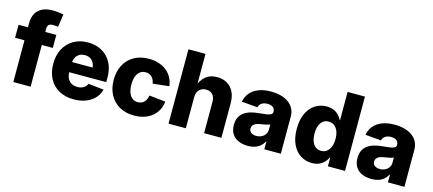

<svg xmlns="http://www.w3.org/2000/svg" viewBox="-55 -1277 4092 1815"><g transform="rotate(15 1991.0 -369.5)"><path d="M379.4 -535.6V-408.2H9.8V-535.6ZM102.1 0V-574.2Q102.1 -633.8 124.3 -672.6Q146.5 -711.4 187.7 -731Q229 -750.5 286.1 -750.5Q319.8 -750.5 350.1 -746.6Q380.4 -742.7 394 -740.2L375.5 -613.3Q366.7 -615.2 352.5 -616.7Q338.4 -618.2 325.7 -618.2Q295.4 -618.2 283.4 -604.7Q271.5 -591.3 271.5 -565.4V0Z M693.8 10.7Q610.8 10.7 549.6 -23.4Q488.3 -57.6 455.1 -119.9Q421.9 -182.1 421.9 -266.6Q421.9 -349.1 455.1 -411.6Q488.3 -474.1 548.3 -509.3Q608.4 -544.4 688.5 -544.4Q746.1 -544.4 794.2 -525.9Q842.3 -507.3 877.4 -471.9Q912.6 -436.5 931.9 -385.7Q951.2 -335 951.2 -270V-226.6H480.5V-326.2H871.1L792.5 -303.7Q792.5 -339.8 780.5 -366.2Q768.6 -392.6 746.1 -406.7Q723.6 -420.9 690.9 -420.9Q658.2 -420.9 635.3 -406.5Q612.3 -392.1 600.3 -366.5Q588.4 -340.8 588.4 -305.7V-233.4Q588.4 -194.3 601.8 -167Q615.2 -139.6 639.9 -125.7Q664.6 -111.8 698.2 -111.8Q721.7 -111.8 740.7 -118.4Q759.8 -125 773.2 -137.7Q786.6 -150.4 793 -168L944.8 -151.4Q932.6 -102.5 898.4 -66.2Q864.3 -29.8 812.3 -9.5Q760.3 10.7 693.8 10.7Z M1285.2 10.7Q1201.7 10.7 1140.6 -24.2Q1079.6 -59.1 1046.4 -121.6Q1013.2 -184.1 1013.2 -266.6Q1013.2 -349.6 1046.4 -412.1Q1079.6 -474.6 1140.6 -509.5Q1201.7 -544.4 1285.2 -544.4Q1337.9 -544.4 1381.8 -530Q1425.8 -515.6 1458.7 -489.3Q1491.7 -462.9 1511.7 -426Q1531.7 -389.2 1537.1 -343.3L1378.4 -326.2Q1375 -346.7 1367.4 -362.5Q1359.9 -378.4 1348.4 -389.9Q1336.9 -401.4 1321.5 -407.2Q1306.2 -413.1 1287.6 -413.1Q1255.4 -413.1 1232.7 -395.5Q1210 -377.9 1198 -345.2Q1186 -312.5 1186 -267.1Q1186 -222.2 1198 -189.2Q1210 -156.2 1232.7 -138.4Q1255.4 -120.6 1287.6 -120.6Q1306.2 -120.6 1321.5 -126.7Q1336.9 -132.8 1348.4 -144.3Q1359.9 -155.8 1367.4 -172.6Q1375 -189.5 1378.4 -210L1537.1 -192.9Q1532.7 -146.5 1512.9 -109.1Q1493.2 -71.8 1460.2 -44.9Q1427.2 -18.1 1382.8 -3.7Q1338.4 10.7 1285.2 10.7Z M1790.5 -301.3V0H1621.1V-727.5H1788.1V-397.9H1772Q1793.5 -463.9 1837.2 -503.9Q1880.9 -543.9 1953.6 -543.9Q2010.3 -543.9 2052 -519Q2093.8 -494.1 2116.2 -448.2Q2138.7 -402.3 2138.7 -339.8V0H1969.2V-306.2Q1969.2 -352.1 1946.3 -377.4Q1923.3 -402.8 1881.8 -402.8Q1854.5 -402.8 1834 -391.1Q1813.5 -379.4 1802 -356.7Q1790.5 -334 1790.5 -301.3Z M2399.4 9.3Q2347.2 9.3 2306.9 -8.1Q2266.6 -25.4 2243.7 -60.5Q2220.7 -95.7 2220.7 -148.9Q2220.7 -193.8 2236.6 -224.4Q2252.4 -254.9 2280.3 -274.2Q2308.1 -293.5 2344.7 -303.5Q2381.3 -313.5 2422.9 -316.9Q2469.2 -320.8 2497.3 -325.4Q2525.4 -330.1 2538.1 -339.1Q2550.8 -348.1 2550.8 -364.3V-366.7Q2550.8 -384.3 2542 -397Q2533.2 -409.7 2516.8 -416.5Q2500.5 -423.3 2477.5 -423.3Q2454.1 -423.3 2436.3 -416.3Q2418.5 -409.2 2407.2 -396.5Q2396 -383.8 2392.6 -366.7L2237.3 -379.9Q2246.1 -429.7 2276.6 -466.6Q2307.1 -503.4 2358.6 -523.7Q2410.2 -543.9 2480.5 -543.9Q2533.2 -543.9 2577.1 -532Q2621.1 -520 2653.1 -496.8Q2685.1 -473.6 2702.6 -439.9Q2720.2 -406.2 2720.2 -362.8V0H2558.6V-75.2H2554.7Q2540 -47.4 2517.8 -28.6Q2495.6 -9.8 2466.3 -0.2Q2437 9.3 2399.4 9.3ZM2451.2 -102.5Q2479.5 -102.5 2502.4 -113.8Q2525.4 -125 2538.8 -145Q2552.2 -165 2552.2 -191.4V-241.7Q2545.4 -238.3 2534.9 -235.1Q2524.4 -231.9 2511.7 -229.2Q2499 -226.6 2485.8 -224.4Q2472.7 -222.2 2459.5 -219.7Q2435.1 -216.3 2417.7 -208.3Q2400.4 -200.2 2390.9 -187.5Q2381.3 -174.8 2381.3 -156.7Q2381.3 -139.2 2390.4 -127.2Q2399.4 -115.2 2415 -108.9Q2430.7 -102.5 2451.2 -102.5Z M3024.9 9.3Q2962.4 9.3 2912.4 -22.9Q2862.3 -55.2 2833.5 -116.9Q2804.7 -178.7 2804.7 -267.6Q2804.7 -357.9 2834.5 -419.7Q2864.3 -481.4 2914.1 -512.7Q2963.9 -543.9 3023.4 -543.9Q3064 -543.9 3093.5 -531.2Q3123 -518.6 3143.6 -497.3Q3164.1 -476.1 3175.8 -450.2H3178.7V-727.5H3348.6V0H3180.7V-85.4H3176.8Q3165 -59.1 3144.3 -37.6Q3123.5 -16.1 3094 -3.4Q3064.5 9.3 3024.9 9.3ZM3079.6 -124.5Q3111.8 -124.5 3135 -142.3Q3158.2 -160.2 3170.9 -192.4Q3183.6 -224.6 3183.6 -268.1Q3183.6 -311.5 3171.1 -343.5Q3158.7 -375.5 3135.3 -393.1Q3111.8 -410.6 3079.6 -410.6Q3047.4 -410.6 3024.7 -393.1Q3002 -375.5 2990.2 -343.5Q2978.5 -311.5 2978.5 -268.1Q2978.5 -224.1 2990.2 -191.9Q3002 -159.7 3024.7 -142.1Q3047.4 -124.5 3079.6 -124.5Z M3608.9 9.3Q3556.6 9.3 3516.4 -8.1Q3476.1 -25.4 3453.1 -60.5Q3430.2 -95.7 3430.2 -148.9Q3430.2 -193.8 3446 -224.4Q3461.9 -254.9 3489.7 -274.2Q3517.6 -293.5 3554.2 -303.5Q3590.8 -313.5 3632.3 -316.9Q3678.7 -320.8 3706.8 -325.4Q3734.9 -330.1 3747.6 -339.1Q3760.3 -348.1 3760.3 -364.3V-366.7Q3760.3 -384.3 3751.5 -397Q3742.7 -409.7 3726.3 -416.5Q3710 -423.3 3687 -423.3Q3663.6 -423.3 3645.8 -416.3Q3627.9 -409.2 3616.7 -396.5Q3605.5 -383.8 3602.1 -366.7L3446.8 -379.9Q3455.6 -429.7 3486.1 -466.6Q3516.6 -503.4 3568.1 -523.7Q3619.6 -543.9 3689.9 -543.9Q3742.7 -543.9 3786.6 -532Q3830.6 -520 3862.5 -496.8Q3894.5 -473.6 3912.1 -439.9Q3929.7 -406.2 3929.7 -362.8V0H3768.1V-75.2H3764.2Q3749.5 -47.4 3727.3 -28.6Q3705.1 -9.8 3675.8 -0.2Q3646.5 9.3 3608.9 9.3ZM3660.6 -102.5Q3689 -102.5 3711.9 -113.8Q3734.9 -125 3748.3 -145Q3761.7 -165 3761.7 -191.4V-241.7Q3754.9 -238.3 3744.4 -235.1Q3733.9 -231.9 3721.2 -229.2Q3708.5 -226.6 3695.3 -224.4Q3682.1 -222.2 3668.9 -219.7Q3644.5 -216.3 3627.2 -208.3Q3609.9 -200.2 3600.3 -187.5Q3590.8 -174.8 3590.8 -156.7Q3590.8 -139.2 3599.9 -127.2Q3608.9 -115.2 3624.5 -108.9Q3640.1 -102.5 3660.6 -102.5Z"/></g></svg>

Font: Inter 20pt ExtraBold
Style: Regular
Weight: 800
Version: Version 4.001;git-66647c0bb